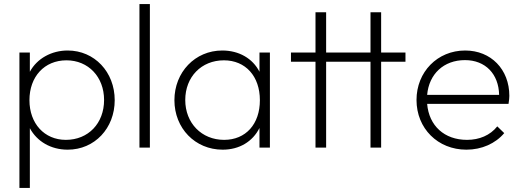

<svg xmlns="http://www.w3.org/2000/svg" viewBox="-20 -722 2552 939"><path d="M311 10C443 10 541 -95 541 -232C541 -370 442 -475 311 -475C232 -475 161 -436 126 -371V-465H75V197H126V-95C161 -30 229 10 311 10ZM124 -232C124 -347 197 -427 305 -427C412 -427 489 -346 489 -233C489 -119 412 -38 302 -38C197 -38 124 -118 124 -232Z M662 0H713V-702H662Z M1069 10C1151 10 1216 -30 1249 -96V0H1300V-465H1249V-371C1216 -436 1149 -475 1067 -475C934 -475 833 -369 833 -232C833 -95 934 10 1069 10ZM886 -233C886 -346 965 -427 1075 -427C1181 -427 1251 -349 1251 -232C1251 -115 1182 -38 1076 -38C966 -38 886 -120 886 -233Z M1523 0H1575V-420H1792V0H1844V-420H1963V-465H1844V-662H1792V-465H1575V-662H1523V-465H1403V-420H1523Z M2261 10C2336 10 2403 -20 2446 -71L2412 -104C2377 -60 2324 -38 2264 -38C2153 -38 2078 -107 2069 -214H2467C2470 -232 2471 -245 2471 -253C2471 -383 2381 -475 2255 -475C2119 -475 2017 -370 2017 -233C2017 -94 2121 10 2261 10ZM2069 -258C2078 -360 2150 -428 2254 -428C2354 -428 2419 -360 2421 -258Z"/></svg>

Font: MV Cash ExtraLight
Style: Regular
Weight: 200
Designer: Rodrigo Fuenzalida
Foundry: fragTYPE
Version: Version 1.100;Glyphs 3.1.2 (3151)